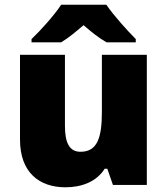

<svg xmlns="http://www.w3.org/2000/svg" viewBox="-20 -786 710 816"><path d="M432 -766H240C210 -720 152 -656 114 -620V-606H240C275 -628 300 -649 335 -679C370 -649 398 -626 433 -606H557V-620C523 -654 463 -720 432 -766ZM604 -553H413V-311C413 -201 394 -141 322 -141C275 -141 256 -179 256 -251V-553H65V-193C65 -51 149 10 258 10C326 10 390 -13 425 -69H436L460 0H604Z"/></svg>

Font: Noto Sans Gujarati Black
Style: Regular
Weight: 900
Designer: Jelle Bosma - Monotype Design Team, Universal Thirst
Foundry: Monotype Imaging Inc.
Version: Version 2.106